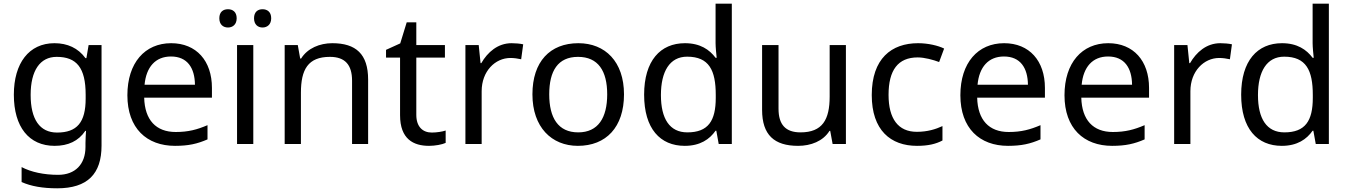

<svg xmlns="http://www.w3.org/2000/svg" viewBox="-20 -780 7303 1040"><path d="M275 -546C137 -546 55 -438 55 -267C55 -92 137 10 276 10C349 10 405 -16 442 -71H446C445 -59 443 -21 443 -5V16C443 110 387 167 295 167C218 167 148 152 97 125V206C148 229 212 240 290 240C454 240 530 162 530 9V-536H460L448 -465H443C403 -520 345 -546 275 -546ZM287 -472C395 -472 444 -413 444 -267V-246C444 -117 397 -62 289 -62C195 -62 146 -134 146 -266C146 -398 197 -472 287 -472Z M907 -546C765 -546 670 -440 670 -264C670 -85 775 10 928 10C1001 10 1049 -1 1104 -25V-102C1048 -78 1000 -65 932 -65C825 -65 764 -130 761 -251H1128V-304C1128 -450 1044 -546 907 -546ZM906 -474C995 -474 1035 -412 1036 -321H763C772 -417 822 -474 906 -474Z M1168 -681C1168 -647 1189 -631 1215 -631C1240 -631 1262 -647 1262 -681C1262 -716 1240 -730 1215 -730C1189 -730 1168 -716 1168 -681ZM1356 -681C1356 -647 1377 -631 1402 -631C1427 -631 1449 -647 1449 -681C1449 -716 1427 -730 1402 -730C1377 -730 1356 -716 1356 -681ZM1352 0V-536H1264V0Z M1780 -546C1712 -546 1646 -519 1611 -463H1606L1593 -536H1522V0H1610V-278C1610 -403 1648 -472 1767 -472C1849 -472 1887 -429 1887 -343V0H1974V-349C1974 -487 1908 -546 1780 -546Z M2319 -62C2270 -62 2235 -93 2235 -158V-468H2390V-536H2235V-659H2183L2148 -545L2071 -510V-468H2147V-156C2147 -26 2220 10 2304 10C2336 10 2375 3 2394 -6V-73C2377 -67 2345 -62 2319 -62Z M2751 -546C2676 -546 2621 -497 2587 -438H2583L2573 -536H2501V0H2589V-286C2589 -394 2662 -466 2745 -466C2763 -466 2786 -463 2803 -459L2814 -540C2796 -544 2771 -546 2751 -546Z M3360 -269C3360 -446 3258 -546 3113 -546C2959 -546 2864 -446 2864 -269C2864 -91 2968 10 3110 10C3263 10 3360 -91 3360 -269ZM2955 -269C2955 -396 3002 -472 3111 -472C3220 -472 3269 -396 3269 -269C3269 -142 3220 -63 3112 -63C3003 -63 2955 -142 2955 -269Z M3689 10C3773 10 3824 -26 3856 -72H3860L3873 0H3944V-760H3856V-546C3856 -526 3860 -484 3862 -467H3856C3823 -511 3773 -546 3690 -546C3557 -546 3469 -451 3469 -267C3469 -83 3556 10 3689 10ZM3703 -63C3607 -63 3560 -137 3560 -265C3560 -392 3607 -473 3702 -473C3821 -473 3857 -399 3857 -266V-250C3857 -125 3816 -63 3703 -63Z M4562 -536H4474V-257C4474 -132 4435 -63 4316 -63C4235 -63 4197 -105 4197 -191V-536H4108V-185C4108 -49 4174 10 4303 10C4372 10 4438 -15 4473 -71H4477L4490 0H4562Z M4947 10C5008 10 5049 0 5085 -19V-97C5048 -80 5004 -66 4946 -66C4845 -66 4793 -137 4793 -266C4793 -400 4844 -469 4951 -469C4988 -469 5035 -456 5067 -444L5094 -517C5062 -533 5007 -546 4953 -546C4809 -546 4702 -463 4702 -265C4702 -75 4804 10 4947 10Z M5419 -546C5277 -546 5182 -440 5182 -264C5182 -85 5287 10 5440 10C5513 10 5561 -1 5616 -25V-102C5560 -78 5512 -65 5444 -65C5337 -65 5276 -130 5273 -251H5640V-304C5640 -450 5556 -546 5419 -546ZM5418 -474C5507 -474 5547 -412 5548 -321H5275C5284 -417 5334 -474 5418 -474Z M5983 -546C5841 -546 5746 -440 5746 -264C5746 -85 5851 10 6004 10C6077 10 6125 -1 6180 -25V-102C6124 -78 6076 -65 6008 -65C5901 -65 5840 -130 5837 -251H6204V-304C6204 -450 6120 -546 5983 -546ZM5982 -474C6071 -474 6111 -412 6112 -321H5839C5848 -417 5898 -474 5982 -474Z M6590 -546C6515 -546 6460 -497 6426 -438H6422L6412 -536H6340V0H6428V-286C6428 -394 6501 -466 6584 -466C6602 -466 6625 -463 6642 -459L6653 -540C6635 -544 6610 -546 6590 -546Z M6923 10C7007 10 7058 -26 7090 -72H7094L7107 0H7178V-760H7090V-546C7090 -526 7094 -484 7096 -467H7090C7057 -511 7007 -546 6924 -546C6791 -546 6703 -451 6703 -267C6703 -83 6790 10 6923 10ZM6937 -63C6841 -63 6794 -137 6794 -265C6794 -392 6841 -473 6936 -473C7055 -473 7091 -399 7091 -266V-250C7091 -125 7050 -63 6937 -63Z"/></svg>

Font: Noto Sans Sinhala UI
Style: Regular
Weight: 400
Designer: Jelle Bosma - Monotype Design Team
Foundry: Monotype Imaging Inc.
Version: Version 2.006